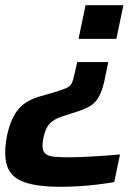

<svg xmlns="http://www.w3.org/2000/svg" viewBox="-28 -530 532 736"><path d="M204 186Q153 186 113.5 180Q74 174 47 160.5Q20 147 6 121.5Q-8 96 -8 57Q-8 34 -5 13Q-2 -8 3 -28Q12 -61 24 -83.5Q36 -106 51 -120.5Q66 -135 85.5 -145Q105 -155 127 -161L179 -176Q212 -186 226.5 -192.5Q241 -199 247 -211Q253 -223 258 -248L268 -292H387L372 -219Q363 -180 350 -157.5Q337 -135 317.5 -123.5Q298 -112 270 -103L227 -89Q210 -84 195.5 -78Q181 -72 170.5 -63.5Q160 -55 152.5 -42Q145 -29 140 -9Q138 1 136.5 10Q135 19 135 29Q135 50 146.5 59.5Q158 69 181.5 71Q205 73 240 73Q256 73 280 72Q304 71 331 69.5Q358 68 384.5 66Q411 64 432 62L410 168Q381 173 344.5 177.5Q308 182 271.5 184Q235 186 204 186ZM273 -381 300 -510H445L418 -381Z"/></svg>

Font: Saira SemiExpanded SemiBold
Style: Italic
Weight: 600
Width: 6
Italic angle: -12°
Designer: Hector Gatti with collaboration of the Omnibus-Type team
Foundry: Omnibus-Type
Version: Version 1.101